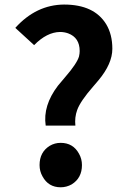

<svg xmlns="http://www.w3.org/2000/svg" viewBox="-20 -793 554 827"><path d="M176.8 -252Q164.1 -337.9 229.5 -423.8Q240.2 -436.5 260.7 -460.9Q311.5 -519.5 320.3 -549.8Q323.2 -562.5 323.2 -573.2Q323.2 -630.9 273.4 -649.4Q256.8 -655.3 238.3 -655.3Q181.6 -654.3 127 -598.6L45.9 -672.9Q135.7 -772.5 255.9 -773.4Q385.7 -773.4 437.5 -688.5Q463.9 -644.5 463.9 -583Q463.9 -518.6 404.3 -447.3Q397.5 -438.5 381.8 -420.9Q326.2 -357.4 312.5 -319.3Q300.8 -287.1 304.7 -252ZM241.2 13.7Q188.5 13.7 163.1 -33.2Q150.4 -55.7 150.4 -82Q150.4 -137.7 194.3 -165Q215.8 -177.7 241.2 -177.7Q294.9 -177.7 320.3 -130.9Q333 -108.4 333 -82Q333 -26.4 289.1 1Q266.6 13.7 241.2 13.7Z"/></svg>

Font: Taipei Sans TC Beta
Style: Bold
Weight: 700
Designer: JT Foundry
Foundry: JT Foundry
Version: Version 1.000